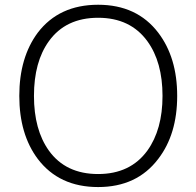

<svg xmlns="http://www.w3.org/2000/svg" viewBox="-20 -754 810 792"><path d="M384.8 -734.4Q223.6 -734.4 135.7 -619.1Q59.6 -516.6 59.6 -358.4Q59.6 -200.2 135.7 -98.6Q223.6 17.6 384.8 17.6Q544.9 17.6 632.8 -98.6Q710.9 -200.2 710.9 -358.4Q710.9 -516.6 632.8 -619.1Q544.9 -734.4 384.8 -734.4ZM384.8 -680.7Q517.6 -680.7 587.9 -584Q650.4 -498 650.4 -358.4Q650.4 -219.7 587.9 -132.8Q517.6 -36.1 384.8 -36.1Q251 -36.1 181.6 -132.8Q120.1 -218.8 120.1 -358.4Q120.1 -499 181.6 -584Q251 -680.7 384.8 -680.7Z"/></svg>

Font: Gulim
Style: Regular
Weight: 400
Version: Version 2.21